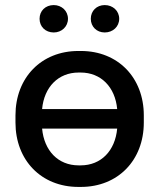

<svg xmlns="http://www.w3.org/2000/svg" viewBox="-20 -729 628 757"><path d="M393 -601C425 -601 450 -624 450 -655C450 -686 425 -709 393 -709C361 -709 338 -686 338 -655C338 -624 361 -601 393 -601ZM192 -601C223 -601 248 -624 248 -655C248 -686 223 -709 192 -709C159 -709 136 -686 136 -655C136 -624 159 -601 192 -601ZM289 8H299C445 8 547 -97 547 -246V-274C547 -423 445 -528 299 -528H289C143 -528 41 -423 41 -274V-246C41 -97 143 8 289 8ZM146 -299C154 -386 210 -443 290 -443H298C378 -443 434 -386 442 -299ZM290 -77C209 -77 154 -135 146 -222H442C434 -135 379 -77 298 -77Z"/></svg>

Font: Fixel Text Medium
Style: Regular
Weight: 500
Width: 4
Designer: AlfaBravo + MacPaw
Foundry: Kyrylo Tkachov, Marchela Mozhyna, Serhii Makarenko, Maria Weinstein, Zakhar Kryvoshyya
Version: Version 1.211